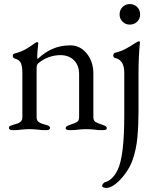

<svg xmlns="http://www.w3.org/2000/svg" viewBox="-20 -637 768 944"><path d="M24 0ZM24 -8Q24 -15 29 -17.5Q34 -20 47 -24Q68 -29 79 -36.5Q90 -44 90 -62V-277Q90 -309 83 -326Q76 -343 53 -349Q43 -352 43 -362Q43 -373 52 -374Q83 -382 104.5 -394Q126 -406 152 -425Q159 -430 163 -430Q168 -430 168 -423L166 -402Q165 -394 164 -382.5Q163 -371 163 -359Q163 -349 165 -347Q201 -381 240 -397.5Q279 -414 326 -414Q374 -414 406.5 -374Q439 -334 439 -275V-62Q439 -44 449.5 -37.5Q460 -31 482 -24Q494 -20 499.5 -16.5Q505 -13 505 -6Q505 3 485 3Q458 3 442 0Q422 -2 405 -2Q389 -2 367 0Q351 3 323 3Q303 3 303 -6Q303 -13 308.5 -16.5Q314 -20 326 -24Q348 -31 358.5 -37.5Q369 -44 369 -62V-272Q369 -315 344.5 -340Q320 -365 279 -366Q217 -366 168 -326Q160 -318 160 -303V-62Q160 -44 171 -36.5Q182 -29 203 -24Q215 -21 220.5 -17.5Q226 -14 226 -8Q226 3 206 3Q180 3 163 0Q141 -2 125 -2Q109 -2 87 0Q71 3 44 3Q24 3 24 -8ZM482 277Q482 272 486 267Q490 262 493 260Q534 250 559 197Q591 130 591 -69V-279Q591 -343 545 -352Q541 -353 539 -356.5Q537 -360 537 -365Q537 -369 539 -372.5Q541 -376 544 -377Q573 -384 595 -395.5Q617 -407 630.5 -416Q644 -425 648 -427Q660 -434 661 -434Q668 -434 668 -429Q661 -357 661 -275V-91Q661 -22 655.5 38.5Q650 99 631 152Q619 185 596 216.5Q573 248 548 267.5Q523 287 503 287Q496 287 489 284.5Q482 282 482 277ZM568 -566Q568 -588 582.5 -602.5Q597 -617 618 -617Q640 -617 654.5 -602.5Q669 -588 669 -566Q669 -545 654.5 -530.5Q640 -516 618 -516Q597 -516 582.5 -530.5Q568 -545 568 -566Z"/></svg>

Font: EB Garamond
Style: Regular
Weight: 400
Designer: Georg Duffner and Octavio Pardo
Foundry: Georg Duffner
Version: Version 1.000; ttfautohint (v1.6)